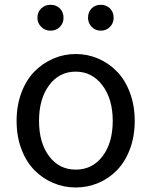

<svg xmlns="http://www.w3.org/2000/svg" viewBox="-20 -787 645 819"><path d="M50.8 -271.5Q50.8 -336.9 71.3 -391.6Q91.8 -446.3 127 -481.9Q162.1 -517.6 207.5 -537.1Q252.9 -556.6 303.2 -556.6Q353.5 -556.6 398.9 -537.1Q444.3 -517.6 479 -481.9Q513.7 -446.3 534.2 -391.6Q554.7 -336.9 554.7 -271.5Q554.7 -205.1 534.2 -150.9Q513.7 -96.7 479 -61Q444.3 -25.4 398.9 -6.3Q353.5 12.7 303.2 12.7Q252.9 12.7 207.5 -6.3Q162.1 -25.4 127 -61Q91.8 -96.7 71.3 -150.9Q50.8 -205.1 50.8 -271.5ZM460.9 -271.5Q460.9 -364.3 417 -422.9Q373 -481.4 302.7 -481.4Q232.4 -481.4 189.5 -423.3Q146.5 -365.2 146.5 -271.5Q146.5 -177.7 189.5 -120.6Q232.4 -63.5 303.2 -63.5Q374 -63.5 417.5 -120.6Q460.9 -177.7 460.9 -271.5ZM139.6 -710.9Q139.6 -735.4 155.8 -751Q171.9 -766.6 195.8 -766.6Q219.7 -766.6 235.4 -751Q251 -735.4 251 -710.9Q251 -688.5 235.4 -672.4Q219.7 -656.2 195.8 -656.2Q171.9 -656.2 155.8 -672.4Q139.6 -688.5 139.6 -710.9ZM355.5 -710.9Q355.5 -735.4 370.6 -751Q385.7 -766.6 409.7 -766.6Q433.6 -766.6 449.2 -751Q464.8 -735.4 464.8 -710.9Q464.8 -688.5 449.2 -672.4Q433.6 -656.2 410.2 -656.2Q386.7 -656.2 371.1 -672.4Q355.5 -688.5 355.5 -710.9Z"/></svg>

Font: Gen Jyuu Gothic P Regular
Style: Regular
Weight: 400
Designer: [Source Han Sans]
Ryoko NISHIZUKA  (kana & ideographs); Paul D. Hunt (Latin, Greek & Cyrillic); Wenlong ZHANG  (bopomofo
Version: Version 1.002.20150607